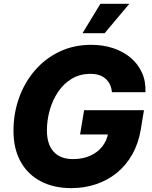

<svg xmlns="http://www.w3.org/2000/svg" viewBox="-20 -971 792 1001"><path d="M352.1 9.8Q259.3 9.8 191.4 -26.4Q123.5 -62.5 86.9 -129.4Q50.3 -196.3 50.3 -289.1Q50.3 -379.4 79.1 -460.2Q107.9 -541 161.6 -603.5Q215.3 -666 290 -701.7Q364.7 -737.3 455.6 -737.3Q516.6 -737.3 569.1 -720.2Q621.6 -703.1 660.4 -670.7Q699.2 -638.2 720 -592.5Q740.7 -546.9 738.3 -490.2H563.5Q561.5 -512.7 553 -530.5Q544.4 -548.3 530.3 -560.8Q516.1 -573.2 496.6 -579.6Q477.1 -585.9 451.7 -585.9Q396 -585.9 353.8 -560.3Q311.5 -534.7 282.7 -491.7Q253.9 -448.7 239.3 -396.7Q224.6 -344.7 224.6 -291.5Q224.6 -218.8 259.5 -180.2Q294.4 -141.6 360.4 -141.6Q411.6 -141.6 450.7 -159.2Q489.7 -176.8 513.9 -208Q538.1 -239.3 544.4 -279.8L575.2 -270H397.5L418.5 -396.5H730.5L713.9 -295.4Q701.7 -222.7 669.4 -165.8Q637.2 -108.9 589.1 -69.8Q541 -30.8 480.5 -10.5Q419.9 9.8 352.1 9.8ZM410.2 -797.9 503.4 -951.2H654.3L525.4 -797.9Z"/></svg>

Font: Inter ExtraBold
Style: Italic
Weight: 800
Italic angle: -9.3988°
Designer: Rasmus Andersson
Foundry: rsms
Version: Version 4.001;git-66647c0bb